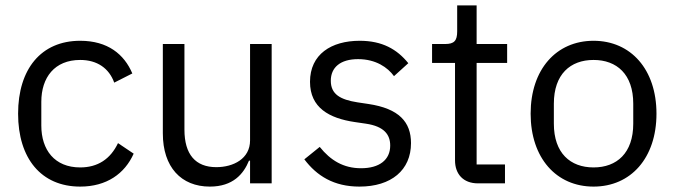

<svg xmlns="http://www.w3.org/2000/svg" viewBox="-20 -679 2498 711"><path d="M277 12C375 12 442 -36 475 -110L417 -149C389 -90 342 -59 277 -59C182 -59 133 -124 133 -214V-302C133 -392 182 -457 277 -457C340 -457 384 -426 403 -373L470 -407C440 -478 379 -528 277 -528C132 -528 47 -423 47 -258C47 -93 132 12 277 12Z M906 0H986V-516H906V-159C906 -91 844 -60 781 -60C704 -60 663 -107 663 -199V-516H583V-185C583 -60 651 12 757 12C843 12 882 -35 902 -84H906Z M1311 12C1429 12 1502 -49 1502 -149C1502 -227 1458 -277 1344 -294L1304 -300C1240 -310 1205 -330 1205 -380C1205 -429 1240 -460 1306 -460C1372 -460 1416 -429 1439 -397L1492 -445C1450 -497 1395 -528 1312 -528C1207 -528 1128 -478 1128 -376C1128 -280 1199 -241 1294 -227L1335 -221C1403 -211 1425 -180 1425 -140C1425 -87 1385 -56 1317 -56C1252 -56 1204 -85 1164 -135L1107 -89C1153 -28 1216 12 1311 12Z M1850 0V-70H1745V-446H1858V-516H1745V-659H1673V-563C1673 -528 1662 -516 1628 -516H1580V-446H1665V-85C1665 -35 1695 0 1750 0Z M2178 12C2316 12 2411 -94 2411 -258C2411 -422 2316 -528 2178 -528C2040 -528 1945 -422 1945 -258C1945 -94 2040 12 2178 12ZM2178 -59C2092 -59 2031 -112 2031 -221V-295C2031 -404 2092 -457 2178 -457C2264 -457 2325 -404 2325 -295V-221C2325 -112 2264 -59 2178 -59Z"/></svg>

Font: IBM Plex Arabic
Style: Regular
Weight: 400
Designer: Mike Abbink, Paul van der Laan, Pieter van Rosmalen, Wael Morcos, Khajak Apelian
Foundry: Bold Monday
Version: Version 1.0